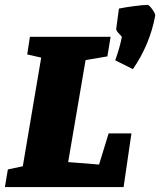

<svg xmlns="http://www.w3.org/2000/svg" viewBox="-45 -763 653 783"><path d="M491 -219 459 0H-25L-13 -72L48 -85L123 -528L66 -541L77 -613H406L393 -533L304 -518L233 -102L359 -92L398 -219ZM425 -517Q445 -574 452 -613Q445 -620 436.5 -630Q428 -640 429 -646L440 -728Q464 -733 501.5 -738Q539 -743 557 -743Q563 -743 576 -725Q589 -707 588 -699Q566 -581 497 -481Z"/></svg>

Font: Grenze Black
Style: Italic
Weight: 900
Italic angle: -10°
Designer: Renata Polastri
Foundry: Omnibus-Type
Version: Version 1.002; ttfautohint (v1.8)